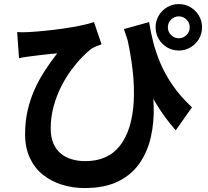

<svg xmlns="http://www.w3.org/2000/svg" viewBox="-20 -859 1040 958"><path d="M723.9 -748.9Q731.2 -701.8 744.4 -649.4Q757.6 -596.9 781.1 -541.9Q804.6 -486.8 842.7 -431.8Q880.7 -376.8 937.8 -323.6L856.9 -208.7Q802.5 -269.8 756.7 -345.6Q711 -421.4 672.2 -513.4Q633.5 -605.5 598.3 -714ZM65.6 -698.9Q92.7 -696.9 122.1 -698.9Q157.8 -700.7 203.7 -705.3Q249.7 -709.9 296.7 -716.7Q343.8 -723.4 384.1 -731.8Q424.5 -740.2 448.9 -748.9L486.8 -637.8Q476.2 -634.3 462.1 -628.7Q448 -623.1 436.3 -616Q416.1 -600.7 389.6 -573.5Q363 -546.4 335.4 -509.1Q307.8 -471.8 284.9 -426.3Q262 -380.8 247.5 -328.3Q233 -275.7 233 -218.3Q233 -174.2 246.4 -143.3Q259.9 -112.3 283.2 -93Q306.5 -73.7 338.1 -64.3Q369.7 -55 405.2 -55Q519.3 -55 579.4 -133.2Q639.5 -211.4 647.3 -353.5Q655 -495.6 610.5 -686.5L727.7 -495.1Q744 -414.3 746.8 -332.4Q749.5 -250.5 733 -176.7Q716.6 -102.9 676.9 -45.1Q637.3 12.6 569.8 46Q502.3 79.3 402.6 79.3Q342.3 79.3 288.6 62.5Q234.9 45.7 193.6 12.5Q152.2 -20.7 128.7 -71.5Q105.2 -122.2 105.2 -189.9Q105.2 -251 117.2 -304.9Q129.2 -358.8 150.4 -407.5Q171.6 -456.3 201.1 -502.1Q230.6 -548 265.5 -592.9Q246.9 -591.5 221.6 -588.7Q196.4 -585.8 172.7 -583.1Q149.1 -580.5 134.1 -578.2Q118.8 -576.5 105.4 -574.5Q92 -572.5 74.9 -568.9ZM817.6 -722.6Q817.6 -700.2 833.7 -684.2Q849.7 -668.1 872.1 -668.1Q894.5 -668.1 910.6 -684.2Q926.6 -700.2 926.6 -722.6Q926.6 -745.3 910.6 -761.3Q894.5 -777.4 872.1 -777.4Q849.7 -777.4 833.7 -761.3Q817.6 -745.3 817.6 -722.6ZM756.4 -722.6Q756.4 -754.8 772 -781.1Q787.5 -807.4 813.8 -823Q840 -838.6 872.1 -838.6Q904.2 -838.6 930.5 -823Q956.7 -807.4 972.4 -781.1Q988 -754.8 988 -722.6Q988 -690.7 972.4 -664.4Q956.7 -638.1 930.5 -622.5Q904.2 -606.9 872.1 -606.9Q840 -606.9 813.8 -622.5Q787.5 -638.1 772 -664.4Q756.4 -690.7 756.4 -722.6Z"/></svg>

Font: Shanggu Sans SC VF
Style: Regular
Weight: 250
Designer: GuiWonder
Version: Version 1.021